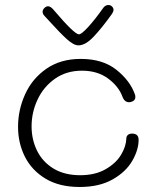

<svg xmlns="http://www.w3.org/2000/svg" viewBox="-20 -748 620 766"><path d="M52 -242Q52 -310 80.5 -372.5Q109 -435 165.5 -474Q222 -513 302 -513Q390 -513 444.5 -469.5Q499 -426 518 -372Q520 -368 520 -361Q520 -346 502 -341Q479 -336 469 -361Q454 -403 411.5 -434.5Q369 -466 307 -466Q245 -466 199.5 -434Q154 -402 130 -351Q106 -300 106 -244Q106 -191 128 -146.5Q150 -102 193.5 -75.5Q237 -49 300 -49Q360 -49 401.5 -73Q443 -97 463 -130.5Q483 -164 484 -195Q484 -204 490 -209.5Q496 -215 507 -215Q533 -215 533 -190Q533 -150 507.5 -106Q482 -62 429 -32Q376 -2 298 -2Q217 -2 162 -35Q107 -68 79.5 -122.5Q52 -177 52 -242ZM433 -708Q433 -703 427 -693Q387 -637 354 -602Q321 -567 293 -567Q274 -567 246.5 -592Q219 -617 183 -657L158 -684Q150 -692 150 -701Q150 -709 157 -716Q164 -723 172 -723Q183 -723 197 -705Q277 -611 295 -611Q305 -611 332 -640.5Q359 -670 393 -718Q401 -728 413 -728Q421 -728 427 -722Q433 -716 433 -708Z"/></svg>

Font: Mali Light
Style: Regular
Weight: 300
Designer: Kitiyaporn Chalermlarp | Katatrad Aksorn Co.,Ltd.
Foundry: Cadson Demak Co.,Ltd.
Version: Version 1.000; ttfautohint (v1.6)